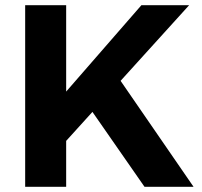

<svg xmlns="http://www.w3.org/2000/svg" viewBox="-20 -720 777 740"><path d="M77 -700H235V-367L525 -700H709L235 -177V0H77ZM432 -427 726 0H537L327 -302Z"/></svg>

Font: Alexandria SemiBold
Style: Regular
Weight: 600
Designer: Mohamed Gaber
Foundry: Kief Type Foundry
Version: Version 5.100